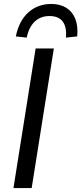

<svg xmlns="http://www.w3.org/2000/svg" viewBox="-20 -950 411 970"><path d="M48 0 160 -705H252L140 0ZM115 -760 60 -766Q76 -845 123.5 -887.5Q171 -930 239 -930Q284 -930 315 -910.5Q346 -891 360.5 -854.5Q375 -818 370 -766L313 -760Q318 -813 297 -841Q276 -869 230 -869Q185 -869 155.5 -841Q126 -813 115 -760Z"/></svg>

Font: Nunito Sans 10pt SemiCondensed Medium
Style: Italic
Weight: 500
Width: 4
Italic angle: -9°
Designer: Vernon Adams
Foundry: Vernon Adams
Version: Version 3.101;gftools[0.9.27]